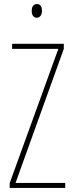

<svg xmlns="http://www.w3.org/2000/svg" viewBox="-20 -931 363 951"><path d="M163 -911C143 -911 137 -893 137 -877C137 -859 145 -843 162 -843C178 -843 188 -857 188 -878C188 -894 182 -911 163 -911ZM303 0V-25H57L296 -689V-714H40V-689H269L28 -24V0Z"/></svg>

Font: Noto Sans Arabic ExtCond Thin
Style: Regular
Weight: 100
Width: 2
Designer: Monotype Design Team, Nadine Chahine, Nizar Qandah and Khaled Hosny
Foundry: Monotype Imaging Inc.
Version: Version 2.012